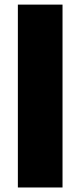

<svg xmlns="http://www.w3.org/2000/svg" viewBox="-20 -830 356 850"><path d="M59.1 0V-809.6H256.8V0Z"/></svg>

Font: Oswald
Style: Heavy
Weight: 800
Designer: Vernon Adams
Foundry: Vernon Adams
Version: 3.0; ttfautohint (v0.95) -l 8 -r 50 -G 200 -x 0 -w "G" -W -c